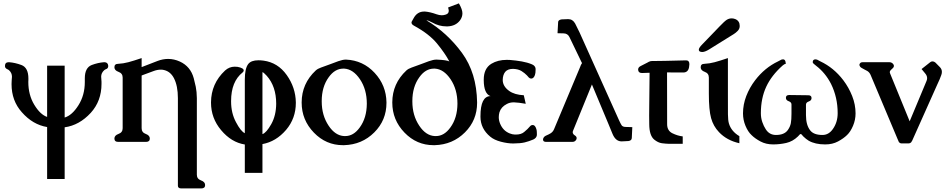

<svg xmlns="http://www.w3.org/2000/svg" viewBox="-20 -812 5491 1112"><path d="M252.9 224.6V-76.2Q169.9 -89.8 106.4 -162.1Q46.9 -228.5 46.9 -324.7Q46.9 -332 47.4 -338.9Q47.4 -344.2 47.9 -349.6Q48.3 -355 48.8 -361.3Q49.3 -364.3 49.3 -367.2Q49.3 -390.1 32.2 -405.3Q28.3 -408.7 22.5 -411.1Q8.8 -417 8.8 -429.2V-430.2Q8.8 -451.7 30.8 -451.7H32.7Q66.9 -449.2 104 -435.5Q144.5 -420.4 144.5 -356.9V-352.1Q144.5 -348.1 144.3 -344.5Q144 -340.8 144 -337.4Q144 -262.2 178.5 -205.3Q212.9 -148.4 252.9 -134.8V-431.6H354.5V-131.3Q397.5 -144 434.3 -202.4Q471.2 -260.7 471.2 -337.4V-358.4Q471.2 -419.9 511.2 -435.5Q547.9 -449.2 582.5 -451.7H584.5Q605 -451.7 606.9 -430.7Q606.9 -417 596.9 -412.8Q586.9 -408.7 584 -405.8Q565.9 -389.6 565.9 -367.7Q565.9 -364.7 566.4 -361.3Q567.9 -349.6 567.9 -338.4V-326.2Q567.9 -227.1 505.9 -158.7Q439.5 -86.4 354.5 -74.7V224.6Z M800.3 -423.3 892.6 -459Q923.3 -470.7 953.6 -470.7Q988.3 -470.7 1021.5 -455.6Q1083.5 -427.2 1102.1 -358.9Q1107.9 -337.9 1113.8 -309.6Q1119.6 -281.2 1120.1 -243.7V200.2Q1120.1 224.1 1144 232.7Q1168 241.2 1168 259.8Q1168 279.3 1145.5 279.3H1030.3Q1010.3 279.3 1010.3 263.7V-243.7Q1010.3 -314.9 987.3 -359.4Q967.8 -396.5 932.6 -405.8Q923.3 -408.7 911.6 -408.7Q901.9 -408.7 891.1 -406.7Q878.9 -404.3 867.4 -399.7Q856 -395 842.8 -390.6L804.7 -376.5L800.3 -374.5V-69.3Q800.3 -44.9 824 -36.4Q847.7 -27.8 847.7 -9.8Q847.7 9.8 825.7 9.8H665Q642.6 9.8 642.6 -9.8Q642.6 -27.8 666.5 -36.4Q690.4 -44.9 690.4 -69.3V-362.8Q690.4 -387.2 666.5 -395.8Q642.6 -404.3 642.6 -422.4Q642.6 -442.4 664.6 -442.4Q693.8 -443.8 723.4 -451.7Q752.9 -459.5 800.3 -475.6Z M1500 -35.2Q1522.9 -43 1551 -93Q1579.1 -143.1 1579.6 -211.4Q1579.6 -311.5 1524.9 -373Q1506.8 -392.6 1500.5 -394H1500ZM1500 22.5V189H1397.9V24.9Q1319.8 12.7 1260.3 -58.6Q1202.1 -127.9 1202.1 -217.8V-219.2Q1202.6 -328.1 1283.7 -403.8Q1308.1 -425.8 1339.4 -425.8Q1347.2 -425.8 1356 -424.8Q1391.6 -418 1391.6 -403.8Q1391.6 -397.9 1385.3 -392.6Q1318.4 -339.8 1318.4 -226.6V-224.1Q1318.4 -157.2 1346.7 -104.5Q1374.5 -51.3 1397.9 -40.5V-350.6Q1397.9 -415 1417.5 -440.9Q1434.1 -462.9 1477.1 -462.9Q1490.2 -462.9 1505.9 -460.9Q1589.4 -449.7 1640.6 -377.4Q1691.9 -305.2 1693.4 -219.2V-216.3Q1693.4 -126.5 1637.2 -60.1Q1578.6 8.3 1500 22.5Z M1984.4 -466.8Q2082.5 -462.4 2149.7 -390.1Q2216.8 -317.9 2218.3 -219.2V-216.3Q2218.3 -115.7 2147.9 -45.4Q2076.7 25.9 1972.7 28.8H1966.3Q1868.2 28.8 1797.9 -43.9Q1727.1 -117.2 1727.1 -217.8V-219.2Q1727.5 -328.1 1808.6 -403.8Q1819.8 -414.1 1838.9 -420.7Q1857.9 -427.2 1893.1 -440.4Q1913.6 -448.2 1939 -457.5Q1965.3 -466.8 1982.4 -466.8ZM1973.6 -414.6H1968.3Q1919.4 -414.6 1883.8 -364.7Q1843.3 -309.1 1843.3 -226.6V-224.6Q1843.3 -143.6 1883.3 -84Q1921.4 -26.4 1973.6 -23.9H1979.5Q2027.8 -23.9 2063.5 -73.7Q2104 -128.9 2104.5 -211.4Q2104.5 -293.9 2064.9 -352.8Q2025.4 -411.6 1973.6 -414.6Z M2498.5 -414.6H2493.2Q2444.3 -414.6 2408.7 -364.7Q2368.2 -309.1 2368.2 -226.6V-224.6Q2368.2 -143.6 2408.2 -84Q2446.3 -26.4 2498.5 -23.9H2504.4Q2552.7 -23.9 2588.4 -73.7Q2628.9 -128.9 2629.4 -211.4Q2629.4 -293.9 2589.8 -352.8Q2550.3 -411.6 2498.5 -414.6ZM2441.9 -745.1Q2471.2 -742.7 2507.8 -729.5Q2523.9 -723.6 2538.6 -723.6Q2550.3 -723.6 2561.5 -727.5Q2579.1 -732.9 2579.1 -749.5Q2579.1 -754.9 2575.2 -768.6L2637.7 -792.5Q2658.2 -757.3 2658.2 -734.9Q2658.2 -712.9 2644 -693.8Q2619.1 -661.1 2572.8 -659.2H2565.4Q2522.5 -659.2 2483.4 -681.6Q2460 -694.3 2450.2 -694.3H2449.7Q2570.3 -622.1 2655.5 -505.9Q2740.7 -389.6 2743.2 -219.2V-216.3Q2743.2 -115.7 2672.9 -45.4Q2601.6 25.9 2497.6 28.8H2491.2Q2393.1 28.8 2322.8 -43.9Q2252 -117.2 2252 -217.8V-219.2Q2252.4 -328.1 2333.5 -403.8Q2344.7 -414.1 2363.8 -420.7Q2382.8 -427.2 2418 -440.4Q2438.5 -448.2 2463.9 -457.5Q2490.2 -466.8 2507.3 -466.8H2509.3Q2567.9 -464.4 2582.5 -456.1Q2557.1 -503.9 2511.2 -559.8Q2465.3 -615.7 2377.9 -663.1Q2363.3 -670.9 2363.3 -681.2Q2363.3 -685.1 2365.2 -688Q2368.7 -694.3 2374.5 -704.6Q2395.5 -745.1 2436 -745.1Z M2952.6 19Q2919.9 19 2880.9 8.8Q2841.8 -1.5 2819.3 -20.5Q2763.2 -66.9 2762.7 -134.8V-138.7Q2762.7 -254.9 2820.8 -255.4Q2782.2 -269 2781.7 -347.7V-350.6Q2781.7 -416 2826.2 -442.9Q2863.3 -465.3 2914.6 -465.3Q2923.8 -465.3 2933.1 -464.8Q2969.2 -461.9 3002.2 -456.1Q3035.2 -450.2 3060.5 -439.5Q3080.1 -431.6 3082 -414.1V-408.7Q3082 -388.2 3078.1 -377.4Q3070.8 -356.9 3056.6 -356.9Q3048.8 -356.9 3043 -362.8Q3039.6 -367.2 3031.7 -375.5Q3019 -388.7 3000.5 -400.4Q2981.9 -412.1 2952.1 -413.1H2950.7Q2920.9 -413.1 2906.2 -396Q2892.1 -378.4 2891.6 -349.1Q2891.6 -312 2929.2 -285.2Q2960 -263.2 3013.7 -260.3L3024.9 -210.9Q2983.9 -218.3 2957.5 -219.2H2954.6Q2932.6 -219.2 2915 -209.5Q2882.3 -192.9 2872.6 -161.6Q2868.7 -147.5 2868.7 -133.3Q2868.7 -114.7 2876.5 -95.7Q2893.6 -54.2 2932.6 -39.1Q2947.3 -33.2 2961.9 -32.7H2967.8Q2998.5 -32.7 3015.6 -47.4Q3037.1 -64.9 3049.8 -80.6Q3056.2 -87.9 3064.9 -87.9Q3081.1 -87.9 3087.9 -59.1Q3089.4 -49.8 3089.4 -36.6V-29.3Q3087.4 -12.7 3068.4 -3.9Q3043 6.8 3019 12.7Q2995.1 18.6 2952.6 19Z M3605.5 -76.7 3642.1 -75.7 3639.2 -13.7Q3639.2 2.4 3619.1 4.9L3582 6.8H3579.6Q3545.4 6.8 3527.3 -37.1Q3511.7 -75.2 3503.4 -95.2L3408.2 -322.8L3299.3 -55.7Q3296.9 -50.3 3296.9 -45.9Q3296.9 -43.5 3297.9 -40.5Q3300.8 -33.2 3307.1 -29.3Q3319.8 -22 3319.8 -12.2Q3319.8 -9.3 3318.8 -5.9Q3312 9.8 3294.9 9.8H3143.1Q3125 9.8 3125 -3.9Q3125 -7.8 3127 -11.7Q3130.9 -22 3145 -27.8Q3159.2 -33.7 3169.9 -40.5Q3183.1 -49.3 3189 -64L3339.4 -422.9Q3345.2 -438.5 3347.7 -441.4Q3351.1 -445.8 3351.1 -447.8Q3351.1 -448.7 3349.6 -448.7L3277.8 -597.7Q3267.6 -618.2 3244.6 -618.7L3209 -619.6L3212.4 -681.6V-683.1Q3212.4 -696.3 3231.9 -699.7L3269.5 -701.2H3271Q3296.9 -701.2 3311 -675.8Q3321.8 -654.8 3336.4 -624.5L3564.9 -116.2Q3573.7 -96.7 3580.1 -86.7Q3586.4 -76.7 3605.5 -76.7Z M3843.3 -392.6 3843.8 -92.8Q3843.8 -55.2 3874 -40.3Q3904.3 -25.4 3934.1 -22V21H3856Q3836.4 20.5 3813.7 17.6Q3791 14.6 3768.6 -3.9Q3740.7 -27.3 3740.2 -92.3Q3739.7 -118.7 3739.7 -142.1Q3739.7 -173.3 3740.2 -199.7L3742.2 -390.6Q3718.8 -390.1 3700.7 -389.2H3697.8Q3676.8 -389.2 3675.8 -408.2V-409.2Q3675.8 -422.4 3690.9 -429.7Q3700.2 -433.6 3730 -449.7Q3735.4 -452.6 3737.8 -454.1Q3747.1 -458.5 3754.4 -458.5L3832 -459.5L3953.1 -462.4H3953.6Q3972.7 -462.4 3972.7 -440.4Q3972.7 -433.6 3970.7 -422.4Q3965.3 -392.1 3937 -392.1Z M4195.8 -270Q4195.8 -186.5 4196 -150.6Q4196.3 -114.7 4201.7 -96.7Q4215.3 -51.3 4262.2 -23.4V17.6Q4189 1 4144 -46.9Q4111.3 -81.1 4098.4 -127.9Q4085.4 -174.8 4085.4 -270V-362.8Q4085.4 -387.2 4061.8 -395.8Q4038.1 -404.3 4038.1 -422.4Q4038.1 -442.4 4060.1 -442.4Q4089.4 -443.8 4118.9 -451.7Q4148.4 -459.5 4195.8 -475.6ZM4086.4 -525.4Q4062.5 -510.7 4046.4 -510.7Q4041.5 -510.7 4040 -511.7Q4027.3 -513.2 4027.3 -524.4Q4027.3 -534.7 4046.9 -554.7L4103.5 -613.3Q4115.2 -625 4146 -657.5Q4176.8 -689.9 4189.9 -697.8Q4203.1 -705.6 4217.8 -705.6Q4228.5 -705.6 4239.3 -701.2Q4264.2 -690.4 4264.2 -661.6Q4264.2 -645 4252.7 -633.3Q4241.2 -621.6 4230 -614.7Z M4458 24.4Q4416.5 24.4 4384.5 7.3Q4352.5 -9.8 4332.5 -29.8Q4312 -48.8 4297.6 -83.3Q4283.2 -117.7 4283.2 -155.3Q4283.2 -206.5 4302.2 -255.9Q4321.3 -305.2 4353.5 -347.2Q4409.2 -419.9 4486.3 -456.5Q4495.6 -460.9 4505.9 -466.8Q4510.7 -468.3 4514.6 -468.3Q4530.8 -468.3 4530.8 -441.9Q4522.9 -441.9 4512.2 -432.1Q4448.2 -375 4418 -310.1Q4386.7 -243.2 4386.7 -156.2Q4386.7 -128.9 4395 -105Q4403.3 -81.1 4414.6 -64Q4435.5 -30.3 4474.1 -30.3Q4522.9 -30.3 4543 -59.1Q4556.6 -78.6 4560.3 -98.6Q4564 -118.7 4564 -153.3V-207Q4564 -220.2 4547.9 -225.8Q4531.7 -231.4 4531.7 -245.6Q4531.7 -261.7 4550.8 -261.7L4661.1 -260.3Q4680.2 -260.3 4680.2 -244.1Q4680.2 -230 4664.1 -224.4Q4647.9 -218.8 4647.9 -205.6V-145Q4647.9 -87.4 4672.9 -56.2Q4693.4 -30.3 4743.7 -30.3Q4779.3 -30.3 4803.2 -64Q4831.5 -103.5 4831.5 -156.2Q4831.5 -248.5 4793 -326.2Q4760.3 -390.1 4706.5 -431.2Q4687 -445.3 4687 -451.7Q4687 -468.3 4703.1 -468.3Q4707 -468.3 4711.9 -466.8Q4722.2 -460.9 4731.4 -456.5Q4809.1 -419.9 4864.3 -347.2Q4896 -305.2 4915.5 -255.9Q4935.1 -206.5 4935.1 -155.3Q4935.1 -117.7 4920.4 -83.3Q4905.8 -48.8 4885.7 -29.8Q4865.2 -9.8 4833.3 7.3Q4801.3 24.4 4760.3 24.4H4758.3Q4701.2 24.4 4663.6 2.9Q4647.9 -6.8 4632.8 -21.5Q4629.9 -23.9 4621.1 -34.7L4614.3 -35.6Q4605.5 -25.4 4601.1 -21.5Q4571.3 7.3 4533.9 15.9Q4496.6 24.4 4458 24.4Z M5135.7 -385.3 5248.5 -109.4 5346.2 -343.3Q5349.6 -351.6 5349.6 -359.4Q5349.6 -373.5 5338.4 -386.7L5317.4 -412.1L5366.2 -450.7Q5372.1 -456.5 5380.9 -456.5Q5389.6 -456.5 5397.5 -449.7L5424.3 -422.4Q5435.1 -411.1 5435.1 -395.5Q5435.1 -386.7 5431.6 -377.4Q5423.8 -354.5 5408.7 -323.2L5263.2 2.4Q5260.3 8.3 5256.8 12.7Q5251 18.6 5242.2 18.6H5201.7Q5193.4 18.6 5186.5 11.7Q5184.1 8.3 5178.2 -7.3L5022.9 -376.5Q5016.6 -392.1 5003.9 -400.4Q4994.1 -406.2 4984.6 -410.6Q4975.1 -415 4968.8 -419.4Q4961.4 -423.8 4959.5 -429.7Q4957.5 -432.6 4957.5 -437Q4957.5 -440.4 4960 -443.8Q4964.4 -451.7 4976.1 -451.7H5131.8Q5140.1 -451.7 5146.5 -447.3Q5152.8 -442.9 5156.2 -436Q5157.2 -432.6 5157.2 -430.7Q5157.2 -422.4 5148.9 -415.5Q5135.7 -403.8 5134.8 -400.4Q5133.3 -397.5 5133.3 -395Q5133.3 -390.6 5135.7 -385.3Z"/></svg>

Font: Caudex
Style: Bold
Weight: 700
Version: Version 1.01